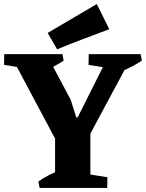

<svg xmlns="http://www.w3.org/2000/svg" viewBox="-23 -930 722 950"><path d="M256 -232 27 -662H206.8L327 -436L354.5 -349L378 -350L397 -312ZM173 0 167 -32Q188.5 -47.5 213.6 -60.5Q238.8 -73.5 266 -85L267 0ZM367.5 0 370.5 -75 508.5 -53 507.5 0ZM249.5 0V-319.8H424.2V0ZM135 -587 -3 -609 -2 -662H138ZM192.8 -577 183.8 -662H285.8L291.8 -630Q270.5 -615.5 245.6 -602.5Q220.8 -589.5 192.8 -577ZM411.8 -246 330 -287 518.2 -662H635.2ZM553 -587 415 -609 416 -662H556ZM579.8 -577 570.8 -662H672.8L678.8 -630Q657.5 -615.5 632.6 -602.5Q607.8 -589.5 579.8 -577ZM259.8 -686 212.8 -767 455.8 -910 517.8 -785.5Q454.8 -761.5 388.2 -736.8Q321.8 -712 259.8 -686Z"/></svg>

Font: Eczar
Style: Regular
Weight: 400
Designer: Vaibhav Singh
Foundry: Rosetta Type Foundry
Version: Version 2.000